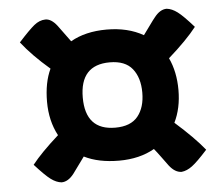

<svg xmlns="http://www.w3.org/2000/svg" viewBox="-46 -694 788 694"><g transform="rotate(-5 348.0 -347.0)"><path d="M152 -222Q123 -276 123 -345.5Q123 -415 146 -464Q83 -518 44 -568Q82 -610 101.5 -626Q121 -642 142.5 -642.5Q164 -643 185 -616L229 -556Q283 -587 360 -587Q437 -587 493 -555Q502 -567 517 -588Q532 -609 538 -616Q559 -643 583 -643Q602 -641 622 -626Q642 -611 679 -569Q644 -524 576 -464Q600 -413 600 -347Q600 -281 575 -230Q643 -170 681 -123Q644 -82 624.5 -67.5Q605 -53 586 -51Q562 -51 541 -78Q535 -86 519 -108Q503 -130 493 -142Q439 -111 364.5 -111Q290 -111 238 -137Q196 -79 195 -78Q174 -51 150 -51Q131 -53 111.5 -67.5Q92 -82 55 -123Q88 -165 152 -222ZM361 -468Q253 -468 253 -349.5Q253 -231 361 -231Q417 -231 443 -263Q469 -295 469 -349Q469 -403 443 -435.5Q417 -468 361 -468Z"/></g></svg>

Font: Oleo Script Swash Caps
Style: Bold
Weight: 700
Designer: Soytutype
Foundry: Soytutype
Version: Version 1.002